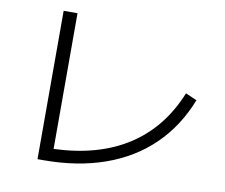

<svg xmlns="http://www.w3.org/2000/svg" viewBox="-76 -795 1015 865"><g transform="rotate(10 432.0 -362.5)"><path d="M147.5 -702.1H210.9V-81.5Q413.6 -88.9 550.5 -177Q687.5 -265.1 754.9 -431.6L806.6 -409.2Q757.8 -284.2 668.9 -198Q580.1 -111.8 455.1 -67.6Q330.1 -23.4 173.8 -23.4H147.5Z"/></g></svg>

Font: Pretendard GOV Light
Style: Regular
Weight: 300
Designer: Base glyphs from Inter by Rasmus Andersson; Hangeul glyphs from Noto Sans CJK(Source Han Sans) by Jang Soo-young and Kan
Foundry: Kil Hyung-jin
Version: Version 1.309